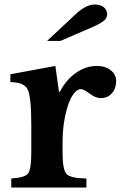

<svg xmlns="http://www.w3.org/2000/svg" viewBox="-20 -833 538 853"><path d="M258 -203V-155Q258 -78 276 -59.5Q294 -41 364 -40V0H30V-40Q91 -44 105 -62.5Q119 -81 119 -157V-279Q119 -403 103 -435.5Q87 -468 26 -468V-503L226 -540L242 -425H246Q273 -478 317 -509Q361 -540 410 -540Q448 -540 472 -521Q496 -502 496 -473Q496 -440 477 -418.5Q458 -397 427 -397Q405 -397 378.5 -417Q352 -437 340 -437Q321 -437 304 -412Q287 -387 276 -345Q258 -280 258 -203ZM248 -651H189L316 -770Q362 -813 401 -813Q426 -813 441 -801Q456 -789 456 -768Q456 -752 439 -739Q422 -726 387 -711Z"/></svg>

Font: Libre Baskerville
Style: Bold
Weight: 700
Designer: Pablo Impallari, Rodrigo Fuenzalida
Foundry: Pablo Impallari, Rodrigo Fuenzalida
Version: Version 1.000